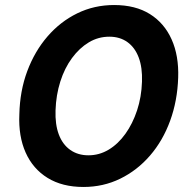

<svg xmlns="http://www.w3.org/2000/svg" viewBox="-20 -732 751 764"><path d="M312 12Q228 12 169.5 -24Q111 -60 82 -125Q53 -190 57 -277Q59 -370 88.5 -449Q118 -528 169 -587Q220 -646 287.5 -679Q355 -712 434 -712Q519 -712 576.5 -676Q634 -640 663 -575Q692 -510 689 -423Q686 -331 657 -251.5Q628 -172 577 -113Q526 -54 458.5 -21Q391 12 312 12ZM332 -114Q375 -114 412.5 -136.5Q450 -159 479 -199.5Q508 -240 525.5 -293Q543 -346 545 -407Q547 -463 532 -503Q517 -543 487 -564.5Q457 -586 415 -586Q371 -586 333.5 -563.5Q296 -541 266.5 -501Q237 -461 220 -407.5Q203 -354 201 -293Q199 -237 214 -197Q229 -157 259.5 -135.5Q290 -114 332 -114Z"/></svg>

Font: DM Sans 17pt ExtraBold
Style: Italic
Weight: 800
Italic angle: -10°
Version: Version 4.004;gftools[0.9.30]